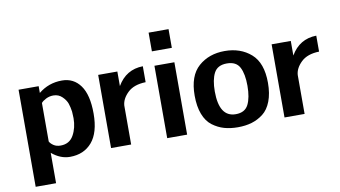

<svg xmlns="http://www.w3.org/2000/svg" viewBox="-82 -880 2182 1233"><g transform="rotate(-10 1009.5 -263.5)"><path d="M59 161V-472H190V-428Q256 -482 343 -482Q419 -482 463 -421Q507 -360 507 -238Q507 -114 454 -52Q401 10 310 10Q248 10 192 -37V161ZM192 -362V-315V-111Q199 -97 217.5 -84.5Q236 -72 263 -72Q321 -72 348 -120Q375 -168 375 -231Q375 -244 373 -274Q369 -303 361 -327Q353 -351 329.5 -374Q306 -397 272 -397Q246 -397 223.5 -385.5Q201 -374 192 -362Z M579 0V-477H704V-426V-382Q761 -480 871 -482V-378Q794 -376 753.5 -337Q713 -298 710 -254V0Z M945 0V-472H1075V0ZM945 -566V-688H1075V-566Z M1166 -238Q1166 -367 1234 -427Q1302 -487 1405 -487Q1508 -487 1576 -427.5Q1644 -368 1644 -238Q1644 -168 1624.5 -117.5Q1605 -67 1570.5 -40.5Q1536 -14 1495.5 -2Q1455 10 1405 10Q1356 10 1316 -1.5Q1276 -13 1240.5 -39.5Q1205 -66 1185.5 -116.5Q1166 -167 1166 -238ZM1298 -242Q1298 -75 1406 -75Q1466 -75 1488.5 -120Q1511 -165 1511 -242Q1511 -319 1488.5 -362.5Q1466 -406 1405 -406Q1344 -406 1321 -362Q1298 -318 1298 -242Z M1710 0V-477H1835V-426V-382Q1892 -480 2002 -482V-378Q1925 -376 1884.5 -337Q1844 -298 1841 -254V0Z"/></g></svg>

Font: Coval
Style: ExtraBold
Weight: 800
Foundry: Context Ltd
Version: Version 001.000